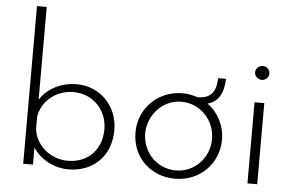

<svg xmlns="http://www.w3.org/2000/svg" viewBox="-53 -837 1411 922"><g transform="rotate(5 653.0 -376.0)"><path d="M313 -403C238 -403 170 -368 136 -313V-760H89V0H136V-83C170 -29 236 8 308 8C418 8 511 -66 511 -199C511 -317 423 -403 313 -403ZM300 -33C212 -33 143 -99 136 -173V-234C151 -309 217 -364 300 -364C397 -364 463 -289 463 -199C463 -102 400 -33 300 -33Z M946 -365C990 -377 1020 -410 1024 -491H986C983 -418 955 -393 896 -391C873 -399 848 -404 822 -404C703 -404 613 -312 613 -198C613 -77 703 8 821 8C941 8 1030 -83 1030 -198C1030 -267 997 -328 946 -365ZM821 -32C731 -32 660 -105 660 -197C660 -283 728 -363 821 -363C911 -363 982 -289 982 -197C982 -105 911 -32 821 -32Z M1160 -535C1160 -516 1177 -501 1195 -501C1213 -501 1229 -515 1229 -535C1229 -554 1213 -568 1195 -568C1177 -568 1160 -554 1160 -535ZM1170 -391V0H1217V-391Z"/></g></svg>

Font: Sulaf Light
Style: Regular
Weight: 300
Designer: Bandar Raffah (Arabic) and Santiago Orozco (Latin)
Foundry: Caramella and Typemade
Version: Version 1.005;PS 001.005;hotconv 1.0.88;makeotf.lib2.5.64775